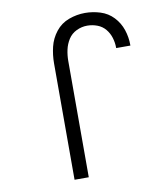

<svg xmlns="http://www.w3.org/2000/svg" viewBox="-83 -811 743 878"><g transform="rotate(-10 288.0 -371.5)"><path d="M192 0H258V-540Q258 -566 263.5 -591.5Q269 -617 283 -639Q297 -661 321 -672.5Q345 -684 371 -684Q395 -684 417.5 -675.5Q440 -667 455 -649Q470 -631 477 -608Q484 -585 484 -562V-560H550Q550 -561 550 -563Q550 -599 538.5 -633.5Q527 -668 502 -694.5Q477 -721 442 -732Q407 -743 371 -743Q333 -743 296 -729.5Q259 -716 234.5 -685Q210 -654 201 -616.5Q192 -579 192 -540Z"/></g></svg>

Font: Iosevka Sparkle Light
Style: Regular
Weight: 300
Designer: Belleve Invis
Foundry: Belleve Invis
Version: Version 4.5.0; ttfautohint (v1.8.3)